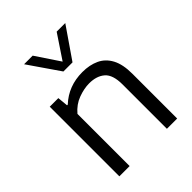

<svg xmlns="http://www.w3.org/2000/svg" viewBox="-225 -933 1058 1058"><g transform="rotate(-45 304.0 -404.0)"><path d="M82 0V-542.5H149L155 -480.5H160.5Q235.5 -550.5 344 -550.5Q400 -550.5 442.5 -530.8Q485 -511 508.8 -466.5Q532.5 -422 532.5 -349V0H452.5V-346Q452.5 -420.5 418.8 -450.2Q385 -480 326.5 -480Q286.5 -480 241 -463.2Q195.5 -446.5 162 -406.5V0ZM272.5 -626.5 147.5 -808H214.5L308 -668L401.5 -808H468.5L343.5 -626.5Z"/></g></svg>

Font: Encode Sans Semi Expanded
Style: Regular
Weight: 400
Width: 6
Designer: Multiple Designers
Foundry: Impallari Type
Version: Version 3.000; ttfautohint (v1.8.3) -l 8 -r 50 -G 200 -x 14 